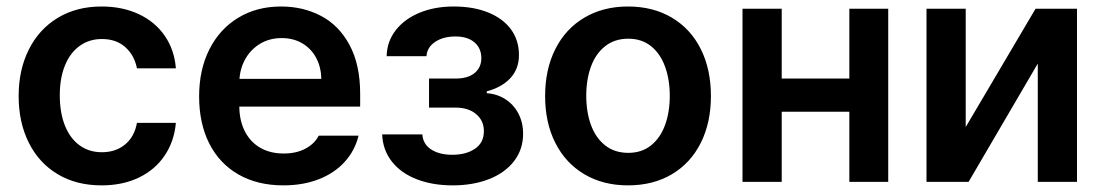

<svg xmlns="http://www.w3.org/2000/svg" viewBox="-20 -557 3379 588"><path d="M37.1 -262.7Q37.1 -343.3 68.4 -405.5Q99.6 -467.8 157 -502.4Q214.4 -537.1 291 -537.1Q355 -537.1 405 -513.7Q455.1 -490.2 484.6 -447.3Q514.2 -404.3 518.6 -347.7H399.4Q391.6 -387.7 363.8 -412.6Q335.9 -437.5 292 -437.5Q253.4 -437.5 224.4 -416.7Q195.3 -396 179.2 -357.2Q163.1 -318.4 163.1 -265.6Q163.1 -211.4 179 -172.1Q194.8 -132.8 223.9 -111.8Q252.9 -90.8 292 -90.8Q334 -90.8 362.8 -114.3Q391.6 -137.7 399.4 -180.7H518.6Q513.7 -124.5 484.6 -81.1Q455.6 -37.6 405.8 -13.4Q356 10.7 291 10.7Q213.4 10.7 156 -23.9Q98.6 -58.6 67.9 -120.6Q37.1 -182.6 37.1 -262.7Z M589.8 -261.7Q589.8 -343.3 621.1 -405.5Q652.3 -467.8 709.2 -502.4Q766.1 -537.1 840.8 -537.1Q908.2 -537.1 963.1 -508.3Q1018.1 -479.5 1050.5 -419.2Q1083 -358.9 1083 -269.5V-230.5H712.9Q713.4 -186 730.5 -153.6Q747.6 -121.1 777.8 -104Q808.1 -86.9 848.6 -86.9Q888.2 -86.9 916 -102.1Q943.8 -117.2 956.1 -141.6H1078.1Q1066.9 -95.7 1035.6 -61.3Q1004.4 -26.9 956.3 -8.1Q908.2 10.7 847.7 10.7Q768.6 10.7 710.2 -22.7Q651.9 -56.2 620.8 -117.7Q589.8 -179.2 589.8 -261.7ZM963.9 -315.4Q963.4 -351.6 948.2 -379.9Q933.1 -408.2 905.8 -424.3Q878.4 -440.4 842.8 -440.4Q806.2 -440.4 777.6 -423.6Q749 -406.7 732.4 -378.2Q715.8 -349.6 713.4 -315.4Z M1365.2 -83Q1407.7 -83 1434.8 -101.6Q1461.9 -120.1 1461.9 -155.3Q1461.9 -187.5 1438.2 -207.5Q1414.6 -227.5 1375 -227.5H1293.9V-316.4H1375Q1413.1 -316.4 1433.6 -333.5Q1454.1 -350.6 1454.1 -378.9Q1454.1 -409.2 1433.1 -427.2Q1412.1 -445.3 1375 -445.3Q1336.9 -445.3 1312.3 -428.5Q1287.6 -411.6 1286.1 -384.8H1164.1Q1165 -429.7 1191.9 -464.4Q1218.8 -499 1265.1 -518.1Q1311.5 -537.1 1369.1 -537.1Q1430.2 -537.1 1475.6 -518.6Q1521 -500 1545.2 -466.6Q1569.3 -433.1 1569.3 -388.7Q1569.3 -346.2 1543.2 -317.9Q1517.1 -289.6 1470.7 -277.3V-271.5Q1502 -269.5 1527.3 -253.4Q1552.7 -237.3 1567.4 -209.7Q1582 -182.1 1582 -147.5Q1582 -99.6 1554.4 -63.7Q1526.9 -27.8 1477.8 -8.5Q1428.7 10.7 1366.2 10.7Q1305.2 10.7 1256.8 -7.8Q1208.5 -26.4 1180.4 -61.8Q1152.3 -97.2 1150.4 -145.5H1273.4Q1275.4 -115.7 1300.3 -99.4Q1325.2 -83 1365.2 -83Z M1649.4 -262.7Q1649.4 -344.7 1680.7 -406.7Q1711.9 -468.8 1769.5 -502.9Q1827.1 -537.1 1903.3 -537.1Q1980 -537.1 2037.6 -502.9Q2095.2 -468.8 2126.2 -406.7Q2157.2 -344.7 2157.2 -262.7Q2157.2 -181.2 2126 -119.1Q2094.7 -57.1 2037.4 -23.2Q1980 10.7 1903.3 10.7Q1827.1 10.7 1769.5 -23.4Q1711.9 -57.6 1680.7 -119.4Q1649.4 -181.2 1649.4 -262.7ZM2031.2 -263.7Q2031.2 -313 2016.8 -352.8Q2002.4 -392.6 1973.9 -415.5Q1945.3 -438.5 1904.3 -438.5Q1862.3 -438.5 1833.3 -415.5Q1804.2 -392.6 1789.8 -353Q1775.4 -313.5 1775.4 -263.7Q1775.4 -213.9 1789.8 -174.3Q1804.2 -134.8 1833.3 -111.8Q1862.3 -88.9 1904.3 -88.9Q1945.3 -88.9 1973.9 -111.8Q2002.4 -134.8 2016.8 -174.3Q2031.2 -213.9 2031.2 -263.7Z M2374 -316.4H2581.1V-530.3H2700.2V0H2581.1V-214.8H2374V0H2253.9V-530.3H2374Z M3151.4 -530.3H3278.3V0H3158.2V-362.3L2946.3 0H2817.4V-530.3H2937.5V-168Z"/></svg>

Font: Pretendard SemiBold
Style: Regular
Weight: 600
Designer: Base glyphs from Inter by Rasmus Andersson; Hangeul glyphs from Noto Sans CJK(Source Han Sans) by Jang Soo-young and Kan
Foundry: Kil Hyung-jin
Version: Version 1.309